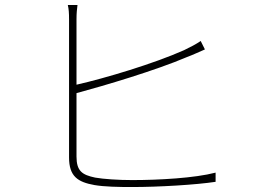

<svg xmlns="http://www.w3.org/2000/svg" viewBox="-20 -771 1040 773"><path d="M288 -396C403 -427 608 -488 732 -541C759 -551 786 -564 805 -572L788 -606C771 -594 746 -581 721 -569C600 -515 403 -456 288 -430V-693C288 -720 290 -734 292 -751H253C257 -734 258 -718 258 -693V-137C258 -61 293 -38 360 -26C400 -19 458 -18 512 -18C620 -18 769 -27 848 -39V-76C764 -54 619 -46 512 -46C458 -46 396 -50 363 -56C311 -67 288 -82 288 -141Z"/></svg>

Font: Noto Sans T Chinese Thin
Style: Regular
Weight: 100
Designer: Ryoko NISHIZUKA (kana & ideographs); Paul D. Hunt (Latin, Greek & Cyrillic); Wenlong ZHANG (bopomofo); Sandoll Communica
Foundry: Adobe Systems Incorporated
Version: Version 1.000;PS 1;hotconv 1.0.78;makeotf.lib2.5.61930